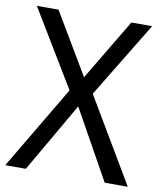

<svg xmlns="http://www.w3.org/2000/svg" viewBox="-81 -779 709 844"><g transform="rotate(10 273.5 -357.0)"><path d="M546.9 0H443.8L271 -310.1L91.8 0H0L221.2 -373L15.1 -713.9H111.8L273.9 -440.9L437 -713.9H529.8L324.2 -376Z"/></g></svg>

Font: Droid Sans
Style: Regular
Weight: 400
Foundry: Ascender Corporation
Version: Version 1.00 build 114